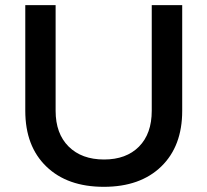

<svg xmlns="http://www.w3.org/2000/svg" viewBox="-20 -720 804 745"><path d="M78.1 -290V-700.2H195.8V-290Q195.8 -201.7 246.3 -151.4Q296.9 -101.1 383.8 -101.1Q469.7 -101.1 519.3 -151.1Q568.8 -201.2 568.8 -290V-700.2H687V-290Q687 -152.8 605.7 -74Q524.4 4.9 382.8 4.9Q241.2 4.9 159.7 -74Q78.1 -152.8 78.1 -290Z"/></svg>

Font: Trueno
Style: Rg
Weight: 400
Designer: Julieta Ulanovsky
Foundry: Julieta Ulanovsky
Version: Version 3.001b